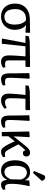

<svg xmlns="http://www.w3.org/2000/svg" viewBox="1324 -2164 854 3541"><g transform="rotate(90 1750.5 -393.0)"><path d="M285.2 14.2Q211.9 14.2 158 -17.8Q104 -49.8 75 -108.4Q45.9 -167 45.9 -247.1Q45.9 -330.1 81.1 -389.6Q116.2 -449.2 180.7 -482.7Q245.1 -516.1 335 -517.1L583 -521V-442.9L570.8 -436L437 -445.8V-443.8Q463.9 -432.6 484.9 -401.9Q505.9 -371.1 517.8 -329.1Q529.8 -287.1 529.8 -241.2Q529.8 -167 498.3 -108.9Q466.8 -50.8 411.9 -18.3Q356.9 14.2 285.2 14.2ZM289.1 -47.9Q358.9 -47.9 396 -96.9Q433.1 -146 433.1 -237.8Q433.1 -307.6 412.6 -361.3Q392.1 -415 354 -445.8H331.1Q242.2 -445.8 194.6 -394.3Q147 -342.8 147 -247.1Q147 -183.1 163.6 -138.7Q180.2 -94.2 211.7 -71Q243.2 -47.9 289.1 -47.9Z M1123.5 14.2Q1061.5 14.2 1031.5 -21.5Q1001.5 -57.1 1001.5 -131.8Q1001.5 -147.9 1002.4 -175Q1003.4 -202.1 1004.9 -235.6Q1006.3 -269 1009 -304.4Q1011.7 -339.8 1014.2 -374Q1016.6 -408.2 1019.5 -436H833.5L786.6 0H703.6L690.4 -6.8L771.5 -436H637.7L647.5 -496.1Q658.7 -500 674.1 -503.4Q689.5 -506.8 706.5 -509.5Q723.6 -512.2 739 -513.7Q754.4 -515.1 766.6 -515.1L1214.4 -521V-442.9L1202.6 -436H1092.8Q1092.8 -399.9 1092.8 -361.6Q1092.8 -323.2 1092.8 -284.2Q1092.8 -245.1 1092.8 -206.5Q1092.8 -168 1092.8 -131.8Q1092.8 -89.8 1109.6 -74.5Q1126.5 -59.1 1172.4 -59.1Q1180.2 -59.1 1192.4 -61Q1204.6 -63 1218.8 -66.9L1228.5 -25.9Q1215.3 -12.7 1198.5 -3.9Q1181.6 4.9 1163.1 9.5Q1144.5 14.2 1123.5 14.2Z M1441.4 14.2Q1383.3 14.2 1357.7 -22.9Q1332 -60.1 1332 -143.1Q1332 -166 1332 -196.5Q1332 -227.1 1331.5 -261.5Q1331.1 -295.9 1330.6 -331.5Q1330.1 -367.2 1329.6 -400.1Q1329.1 -433.1 1328.6 -460.9Q1328.1 -488.8 1327.1 -506.8L1418.9 -514.2L1431.2 -506.8Q1429.2 -477.1 1426.8 -436.5Q1424.3 -396 1422.4 -352.1Q1420.4 -308.1 1418.2 -266.1Q1416 -224.1 1415 -191.2Q1414.1 -158.2 1414.1 -140.1Q1414.1 -92.3 1429.2 -75.7Q1444.3 -59.1 1487.3 -59.1Q1508.3 -59.1 1522.7 -61Q1537.1 -63 1548.3 -66.9L1558.1 -25.9Q1545.9 -13.7 1527.6 -4.9Q1509.3 3.9 1487.3 9Q1465.3 14.2 1441.4 14.2Z M1836.9 14.2Q1769 14.2 1737.5 -21.5Q1706.1 -57.1 1706.1 -132.8Q1706.1 -153.8 1708.5 -191.4Q1710.9 -229 1714.6 -273.9Q1718.3 -318.8 1722.7 -361.8Q1727.1 -404.8 1731 -436H1552.2L1562 -495.1Q1574.2 -499 1589.6 -502.4Q1605 -505.9 1622.1 -509Q1639.2 -512.2 1654.5 -514.2Q1669.9 -516.1 1681.2 -516.1L2011.2 -521V-442.9L1999 -436H1802.2Q1800.3 -418.9 1798.6 -394Q1796.9 -369.1 1795.4 -339.6Q1793.9 -310.1 1793 -278.6Q1792 -247.1 1791.5 -216.6Q1791 -186 1791 -160.2Q1791 -108.4 1809.6 -83.7Q1828.1 -59.1 1867.2 -59.1Q1893.1 -59.1 1916.5 -67.1Q1939.9 -75.2 1963.9 -90.8L1986.3 -55.2Q1955.6 -22.9 1915.8 -4.4Q1876 14.2 1836.9 14.2Z M2219.2 14.2Q2161.1 14.2 2135.5 -22.9Q2109.9 -60.1 2109.9 -143.1Q2109.9 -166 2109.9 -196.5Q2109.9 -227.1 2109.4 -261.5Q2108.9 -295.9 2108.4 -331.5Q2107.9 -367.2 2107.4 -400.1Q2106.9 -433.1 2106.4 -460.9Q2106 -488.8 2105 -506.8L2196.8 -514.2L2209 -506.8Q2207 -477.1 2204.6 -436.5Q2202.1 -396 2200.2 -352.1Q2198.2 -308.1 2196 -266.1Q2193.8 -224.1 2192.9 -191.2Q2191.9 -158.2 2191.9 -140.1Q2191.9 -92.3 2207 -75.7Q2222.2 -59.1 2265.1 -59.1Q2286.1 -59.1 2300.5 -61Q2314.9 -63 2326.2 -66.9L2335.9 -25.9Q2323.7 -13.7 2305.4 -4.9Q2287.1 3.9 2265.1 9Q2243.2 14.2 2219.2 14.2Z M2784.2 14.2Q2759.3 14.2 2740 6.6Q2720.7 -1 2704.3 -20Q2688 -39.1 2668 -71.8Q2658.2 -87.9 2642.1 -118.9Q2626 -149.9 2610.8 -183.3Q2595.7 -216.8 2586.9 -238.8L2493.2 -122.1V0H2414.1L2404.8 -506.8L2497.1 -514.2L2508.8 -506.8Q2506.8 -469.7 2504.9 -435.3Q2502.9 -400.9 2501 -366.5Q2499 -332 2497.6 -295.4Q2496.1 -258.8 2495.1 -217.8L2667 -432.1Q2694.8 -467.3 2715.8 -486.1Q2736.8 -504.9 2756.3 -512.9Q2775.9 -521 2798.8 -521Q2828.6 -521 2847.2 -502.4Q2865.7 -483.9 2865.7 -454.1Q2865.7 -423.3 2849.4 -406.2Q2833 -389.2 2801.8 -389.2Q2779.8 -389.2 2768.3 -400.6Q2756.8 -412.1 2756.8 -433.1Q2752.9 -433.1 2743.9 -426Q2734.9 -418.9 2722.9 -406Q2710.9 -393.1 2695.8 -375L2642.1 -308.1Q2648.9 -292 2660.9 -268.1Q2672.9 -244.1 2692.4 -208Q2711.9 -171.9 2743.2 -117.2Q2757.3 -93.3 2768.1 -79.6Q2778.8 -65.9 2792 -61Q2805.2 -56.2 2822.8 -56.2Q2832.5 -56.2 2844.7 -58.1Q2856.9 -60.1 2869.1 -64L2878.9 -25.9Q2866.7 -13.7 2850.8 -4.9Q2835 3.9 2818.1 9Q2801.3 14.2 2784.2 14.2Z M3126 14.2Q3066.9 14.2 3023.9 -17.3Q2981 -48.8 2958.3 -107.4Q2935.5 -166 2935.5 -247.1Q2935.5 -374 2993.7 -447.5Q3051.8 -521 3151.9 -521Q3205.1 -521 3242.4 -498Q3279.8 -475.1 3300.8 -428.2H3302.7L3308.6 -506.8L3400.9 -514.2L3412.6 -506.8Q3402.8 -463.9 3394.8 -421.4Q3386.7 -378.9 3381.3 -338.4Q3376 -297.9 3372.8 -261.5Q3369.6 -225.1 3369.6 -193.8Q3369.6 -144 3375.2 -114Q3380.9 -84 3394.3 -71.5Q3407.7 -59.1 3429.7 -59.1Q3435.5 -59.1 3446.3 -61Q3457 -63 3471.7 -66.9L3481.9 -25.9Q3463.9 -7.8 3437.7 3.2Q3411.6 14.2 3386.7 14.2Q3346.7 14.2 3326.2 -10.5Q3305.7 -35.2 3294.9 -92.8H3292Q3275.9 -56.6 3252.4 -33.2Q3229 -9.8 3197.5 2.2Q3166 14.2 3126 14.2ZM3155.8 -47.9Q3195.8 -47.9 3228.3 -76.9Q3260.7 -106 3286.6 -165Q3286.6 -178.2 3287.1 -200.7Q3287.6 -223.1 3288.1 -250Q3288.6 -276.9 3289.1 -302.5Q3289.6 -328.1 3291 -347.2Q3278.8 -398.9 3244.4 -430.4Q3210 -461.9 3163.6 -461.9Q3122.6 -461.9 3094.2 -438Q3065.9 -414.1 3051.3 -367.9Q3036.6 -321.8 3036.6 -254.9Q3036.6 -185.1 3049.8 -138.9Q3063 -92.8 3089.4 -70.3Q3115.7 -47.9 3155.8 -47.9ZM3168.9 -576.2 3133.8 -594.2 3201.2 -756.8Q3210.9 -780.8 3221.4 -790.3Q3231.9 -799.8 3250 -799.8Q3271 -799.8 3285.9 -787.8Q3300.8 -775.9 3313 -749V-734.9Z"/></g></svg>

Font: Literata
Style: Regular
Weight: 400
Designer: Latin by Veronika Burian and Jose Scaglione. Greek by Irene Vlachou. Cyrillic by Vera Evstafieva.
Foundry: TypeTogether
Version: Version 3.002